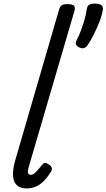

<svg xmlns="http://www.w3.org/2000/svg" viewBox="-20 -1038 595 1073"><path d="M129 15Q74 15 58.5 -27.5Q43 -70 68 -152L310 -984Q316 -1003 326 -1009Q336 -1015 355 -1015Q385 -1015 393.5 -1006Q402 -997 396 -977L140 -103Q134 -82 136.5 -71.5Q139 -61 152 -61Q161 -61 169.5 -67Q178 -73 188.5 -85Q199 -97 214 -115Q221 -125 229.5 -127Q238 -129 249 -121Q265 -112 268.5 -102Q272 -92 267 -82Q247 -49 225.5 -27Q204 -5 179.5 5Q155 15 129 15ZM423 -773Q408 -780 404.5 -789.5Q401 -799 410 -817Q420 -835 431 -864Q442 -893 451.5 -925.5Q461 -958 465 -986Q467 -1002 476 -1010Q485 -1018 510 -1018Q534 -1018 545.5 -1010Q557 -1002 555 -986Q551 -956 537 -919.5Q523 -883 505 -847Q487 -811 468 -783Q463 -776 452 -770.5Q441 -765 423 -773Z"/></svg>

Font: Playwrite AU NSW
Style: Regular
Weight: 400
Designer: Veronika Burian, José Scaglione
Foundry: TypeTogether
Version: Version 1.002